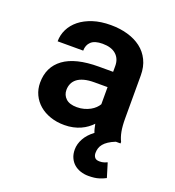

<svg xmlns="http://www.w3.org/2000/svg" viewBox="-135 -644 870 957"><g transform="rotate(20 300.0 -165.5)"><path d="M396.5 -4.9Q392.6 -14.2 389.9 -25.4Q387.2 -36.6 384.8 -49.3Q373.5 -37.1 358.9 -26.4Q344.2 -15.6 326.4 -7.6Q308.6 0.5 287.1 5.1Q265.6 9.8 240.7 9.8Q200.2 9.8 166.3 -2Q132.3 -13.7 107.9 -34.7Q83.5 -55.7 69.8 -84.7Q56.2 -113.8 56.2 -147.9Q56.2 -231.4 118.4 -277.1Q180.7 -322.8 304.2 -322.8H379.9V-354Q379.9 -392.1 355 -414.3Q330.1 -436.5 283.2 -436.5Q241.7 -436.5 222.7 -418.7Q203.6 -400.9 203.6 -371.1H67.9Q67.9 -404.8 82.8 -435.1Q97.7 -465.3 126.2 -488.3Q154.8 -511.2 196 -524.7Q237.3 -538.1 290.5 -538.1Q338.4 -538.1 379.6 -526.4Q420.9 -514.6 451.2 -491.7Q481.4 -468.8 498.5 -433.8Q515.6 -398.9 515.6 -353V-126.5Q515.6 -84 521 -56.2Q526.4 -28.3 536.6 -8.3V0H511.7Q489.7 8.8 475.1 18.6Q460.4 28.3 451.7 39.1Q442.9 49.8 439.2 61.8Q435.5 73.7 435.5 86.9Q435.5 101.1 442.9 110.6Q450.2 120.1 468.3 120.1Q482.4 120.1 492.2 116.7Q502 113.3 508.8 110.4L531.7 185.5Q518.1 192.9 496.3 200Q474.6 207 440.9 207Q418.5 207 398.7 200.4Q378.9 193.8 364.3 181.2Q349.6 168.5 341.1 149.7Q332.5 130.9 332.5 106Q332.5 76.7 348.6 47.6Q364.7 18.6 396.5 -4.9ZM269.5 -95.2Q290 -95.2 307.6 -100.1Q325.2 -105 339.4 -112.8Q353.5 -120.6 363.8 -130.6Q374 -140.6 379.9 -150.9V-241.7H310.5Q278.8 -241.7 256.3 -235.6Q233.9 -229.5 219.7 -218.5Q205.6 -207.5 198.7 -192.1Q191.9 -176.8 191.9 -158.7Q191.9 -131.3 211.2 -113.3Q230.5 -95.2 269.5 -95.2Z"/></g></svg>

Font: Roboto Mono
Style: Bold
Weight: 700
Designer: Google
Version: Version 2.000985; 2015; ttfautohint (v1.3)